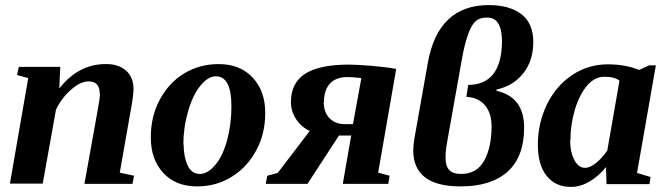

<svg xmlns="http://www.w3.org/2000/svg" viewBox="-20 -724 2623 755"><path d="M373 -354 372 -357Q372 -404 328 -404Q296 -404 258 -370Q220 -336 200 -292L148 -2H19L91 -417L47 -429L54 -461H217L213 -376Q290 -474 399 -472Q447 -472 476 -446Q505 -420 505 -374Q505 -348 493 -284L451 -45L507 -33L501 -1H312L362 -279Q373 -337 373 -354Z M701 -156 702 -157Q702 -109 717.5 -74.5Q733 -40 766 -40Q797 -40 827 -76Q857 -112 873.5 -174.5Q890 -237 890 -306Q890 -424 829 -424Q798 -424 768 -387Q738 -350 719.5 -286Q701 -222 701 -156ZM840 -472Q924 -472 973.5 -419Q1023 -366 1023 -280Q1023 -197 987 -131.5Q951 -66 893 -30Q832 9 755 9Q671 9 622 -44Q573 -97 573 -184Q573 -267 608.5 -332.5Q644 -398 702 -434Q764 -472 840 -472Z M1124 -322V-323Q1124 -398 1180 -434Q1236 -470 1353 -470Q1380 -470 1443 -465Q1501 -460 1538 -453L1467 -45L1512 -33L1507 -1H1328L1361 -191H1313L1189 -1H1025L1031 -33L1072 -44L1198 -209Q1164 -225 1144 -256Q1124 -287 1124 -322ZM1254 -324H1253Q1253 -283 1275 -260Q1298 -236 1333 -236H1368L1401 -417Q1365 -421 1346 -421Q1302 -421 1278 -396Q1254 -370 1254 -324Z M2041 -222Q2041 -108 1976.5 -49.5Q1912 9 1791 9Q1605 9 1605 -133Q1605 -152 1610 -182L1662 -475Q1702 -704 1902 -704Q1984 -704 2030.5 -668Q2077 -632 2077 -559Q2077 -485 2037.5 -435.5Q1998 -386 1933 -372L1932 -367Q2041 -343 2041 -222ZM1954 -560Q1954 -655 1896 -655Q1864 -655 1848 -638.5Q1832 -622 1820 -587Q1807 -552 1795 -484L1738 -164Q1732 -132 1732 -104Q1732 -71 1746.5 -55.5Q1761 -40 1793 -40Q1855 -40 1884 -92.5Q1913 -145 1913 -227Q1913 -279 1887 -310Q1861 -341 1814 -343L1821 -390Q1952 -391 1954 -560Z M2485 -44 2538 -28 2534 0H2365L2363 -67Q2335 -32 2298 -10Q2262 11 2225 11Q2164 11 2129 -33Q2095 -76 2095 -155Q2095 -240 2131 -314Q2167 -387 2230 -429Q2293 -471 2370 -471Q2439 -471 2493 -449L2533 -467H2559ZM2223 -171 2222 -173Q2222 -125 2239 -94Q2255 -64 2281 -64Q2300 -64 2325 -84Q2348 -103 2368 -132L2416 -407Q2394 -423 2355 -422Q2319 -422 2289 -388Q2259 -353 2241 -294Q2223 -234 2223 -171Z"/></svg>

Font: Libra Serif Modern
Style: Bold Italic
Weight: 700
Italic angle: -12°
Designer: Stefan Peev, Context Ltd
Foundry: Stefan Peev, Context Ltd
Version: Version 1.000